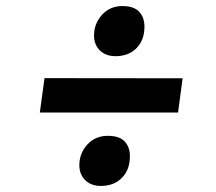

<svg xmlns="http://www.w3.org/2000/svg" viewBox="-20 -697 714 634"><path d="M361.5 -511.5Q329 -511.5 309.8 -530.5Q290.5 -549.5 290.5 -579.5Q290.5 -619 316.8 -648Q343 -677 384.5 -677Q422 -677 439.5 -658.2Q457 -639.5 457 -609Q457 -565 431 -538.2Q405 -511.5 361.5 -511.5ZM111.5 -325.5 127 -439 583 -438.5 568 -325.5ZM313 -83Q281 -83 261.5 -102Q242 -121 242 -151.5Q242 -190.5 268.2 -219.5Q294.5 -248.5 336 -248.5Q374 -248.5 391.5 -230Q409 -211.5 409 -181Q409 -137 382.8 -110Q356.5 -83 313 -83Z"/></svg>

Font: Merriweather Sans Italic
Style: Bold
Weight: 700
Italic angle: -7.5°
Designer: Eben Sorkin
Foundry: Eben Sorkin
Version: Version 1.008; ttfautohint (v1.7.19-72a1) -l 8 -r 50 -G 200 